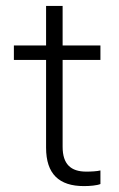

<svg xmlns="http://www.w3.org/2000/svg" viewBox="-20 -624 404 650"><path d="M264 6C284 6 308 4 320 -1V-47C309 -44 288 -43 272 -43C220 -43 192 -68 192 -127V-421H320V-470H192V-604H136V-470H27V-421H136V-124C136 -35 180 6 264 6Z"/></svg>

Font: Gantari Light
Style: Regular
Weight: 300
Designer: Anugrah Pasau
Foundry: Lafontype
Version: Version 1.000